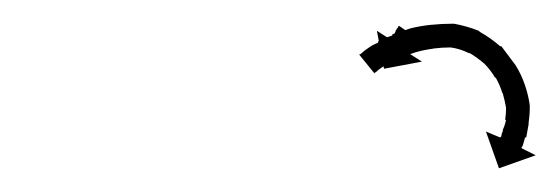

<svg xmlns="http://www.w3.org/2000/svg" viewBox="-20 -591 472 162"><path d="M333 -558Q333 -558 333 -558Q333 -558 333 -557Q332 -557 332 -556Q332 -556 332 -555Q331 -555 331 -555Q331 -555 331 -554Q331 -554 330.5 -554Q330 -554 330 -553Q330 -553 330 -553Q330 -553 329 -552Q329 -551 329 -551Q328 -550 328 -550Q327 -549 327 -549Q327 -549 327 -548Q326 -547 326 -547Q326 -547 326 -547Q326 -547 326 -547Q326 -546 325 -546L336 -539L304 -533L298 -565L309 -558Q309 -558 309 -558Q309 -558 309 -558Q309 -558 310 -559Q310 -559 310 -559Q310 -560 311 -560Q311 -561 311 -561Q311 -561 311 -561Q312 -563 312 -562Q312 -562 313 -563Q313 -563 314 -565Q314 -565 314 -566Q314 -565 315 -567Q316 -568 316 -568Q316 -568 316 -568Q316 -568 316 -568.5Q316 -569 316 -569Q317 -569 317 -569Q316 -569 317 -569L333 -558Q333 -558 333 -558ZM285 -546Q285 -546 285 -546Q285 -546 285 -546Q285 -546 285 -546Q285 -546 285 -546Q287 -548 290 -550Q290 -550 290 -550Q290 -550 290 -550Q290 -550 290 -550Q290 -550 290 -550Q294 -553 299 -555Q299 -555 299 -555Q299 -555 299 -555Q299 -556 299 -556Q299 -556 299 -556Q304 -559 311 -561Q311 -561 311 -561Q311 -561 311 -561Q311 -561 311 -561.5Q311 -562 311 -562Q318 -564 326 -567Q326 -567 326 -567Q326 -567 326 -567Q326 -567 326 -567Q326 -567 326 -567Q334 -569 343 -570Q343 -570 343 -570Q343 -570 343 -570Q343 -570 343 -570Q343 -570 343 -570Q353 -571 362 -571Q362 -571 362 -571Q363 -571 363 -571Q374 -569 384 -565Q384 -565 384 -565Q385 -564 385 -564Q394 -559 402 -552Q402 -552 402 -552Q402 -552 402 -552Q402 -552 402.5 -552Q403 -552 403 -552Q409 -544 415 -536Q415 -536 415 -536Q415 -536 415 -536Q415 -536 415 -536Q415 -536 415 -536Q420 -528 423 -519Q423 -519 423 -519Q423 -519 423 -519Q423 -519 423 -519Q423 -519 423 -519Q426 -510 427 -502Q427 -502 427 -502Q427 -502 427 -502Q427 -502 427 -501.5Q427 -501 427 -501Q427 -494 426 -487Q426 -487 426 -487Q426 -487 426 -486Q426 -486 426 -486Q426 -486 426 -486Q425 -480 424 -475Q424 -475 424 -475Q424 -475 424 -475Q423 -475 423 -475Q423 -475 423 -475Q422 -471 421 -468Q421 -468 421 -468Q421 -468 421 -468Q421 -468 421 -468Q421 -468 421 -468Q420 -467 420 -466L432 -460L401 -449L390 -480L402 -475Q402 -475 403 -476Q403 -476 403 -476Q403 -476 403 -476Q403 -476 403 -476Q403 -476 403 -476Q403 -478 405 -482Q405 -482 405 -481.5Q405 -481 405 -481Q405 -481 404.5 -481Q404 -481 404 -481Q406 -485 407 -490Q407 -490 406.5 -490Q406 -490 406 -489Q406 -489 406 -489Q406 -489 406 -489Q407 -494 407 -501Q407 -501 407 -500.5Q407 -500 407 -500Q407 -500 407 -500Q407 -500 407 -500Q406 -506 404 -513Q404 -513 404 -513Q404 -513 404 -513Q404 -512 404 -512Q404 -512 404 -512Q402 -519 398 -526Q398 -526 398 -526Q398 -526 398 -526Q398 -525 398 -525Q398 -525 398 -525Q394 -532 388 -538Q388 -538 388 -538Q388 -538 388 -538Q389 -537 389 -537Q389 -537 389 -537Q382 -543 375 -547Q375 -547 376 -547Q376 -546 376 -546Q368 -550 360 -551Q360 -551 361 -551Q361 -551 361 -551Q353 -551 345 -550Q345 -550 345 -550Q345 -550 345 -550Q345 -550 345.5 -550Q346 -550 346 -550Q338 -549 331 -547Q331 -547 331 -547Q331 -547 331 -547Q331 -547 331 -547Q331 -547 331 -547Q325 -545 319 -543Q319 -543 319 -543Q319 -543 319 -543Q319 -543 319 -543Q319 -543 319 -543Q313 -541 309 -538Q309 -538 309 -538Q309 -538 309 -538Q309 -538 309 -538Q309 -538 309 -538Q305 -536 302 -534Q302 -534 302 -534Q302 -534 302 -534Q302 -534 302 -534Q302 -534 302 -534Q299 -532 297 -530Q297 -530 297 -530Q297 -530 297 -530Q297 -530 297 -530Q297 -530 297 -530Q296 -530 296 -529L283 -545Q284 -545 285 -546Z"/></svg>

Font: FRB American Cursive Just Arrows
Style: Italic
Weight: 400
Italic angle: -25°
Version: Version 2.0;Modular Font Editor K font №1